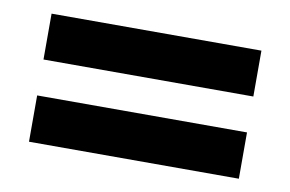

<svg xmlns="http://www.w3.org/2000/svg" viewBox="-45 -571 661 437"><g transform="rotate(10 286.0 -352.0)"><path d="M43 -394H528V-500H43ZM43 -204H528V-311H43Z"/></g></svg>

Font: Noto Sans Arabic UI
Style: Bold
Weight: 700
Designer: Monotype Design Team, Nadine Chahine and Nizar Qandah
Foundry: Monotype Imaging Inc.
Version: Version 2.010